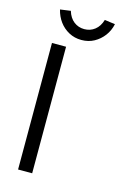

<svg xmlns="http://www.w3.org/2000/svg" viewBox="-132 -959 709 1026"><g transform="rotate(15 222.0 -446.0)"><path d="M75 0V-700H153V0ZM70 -884 128 -892Q139 -855 164 -835.5Q189 -816 222 -816Q255 -816 280 -835.5Q305 -855 316 -892L374 -884Q366 -847 344.5 -818.5Q323 -790 292 -773Q261 -756 222 -756Q184 -756 152.5 -773Q121 -790 100 -818.5Q79 -847 70 -884Z"/></g></svg>

Font: Mach Light
Style: Regular
Weight: 300
Version: Version 1.002